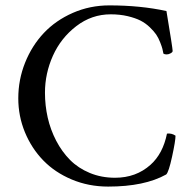

<svg xmlns="http://www.w3.org/2000/svg" viewBox="-20 -687 714 713"><path d="M47.9 -321.8Q47.9 -391.1 73.2 -454.3Q98.6 -517.6 142.8 -564.5Q187 -611.3 250.5 -639.2Q314 -667 386.2 -667Q501.5 -667 598.1 -646Q621.1 -507.8 621.1 -498Q621.6 -493.7 614 -489.3Q606.4 -484.9 599.1 -484.9Q591.3 -484.9 586.9 -487.8Q585 -498 583 -505.9Q581.1 -513.7 574.7 -530Q568.4 -546.4 560.1 -558.6Q551.8 -570.8 536.4 -585.7Q521 -600.6 502 -610.4Q482.9 -620.1 454.1 -627Q425.3 -633.8 391.1 -633.8Q320.3 -633.8 263.2 -589.8Q206.1 -545.9 176.5 -480Q147 -414.1 147 -342.8Q147 -295.4 157.2 -250.2Q167.5 -205.1 188.7 -164.3Q210 -123.5 240.2 -93Q270.5 -62.5 313.5 -44.7Q356.4 -26.9 407.2 -26.9Q485.4 -26.9 539.1 -75.2Q585 -116.2 600.1 -190.9Q617.7 -192.9 631.8 -183.1Q631.8 -164.1 619.1 -105.7Q606.4 -47.4 597.2 -39.1Q516.6 5.9 381.8 5.9Q309.1 5.9 246.3 -20.5Q183.6 -46.9 140.4 -91.6Q97.2 -136.2 72.5 -196Q47.9 -255.9 47.9 -321.8Z"/></svg>

Font: Crimson
Style: Roman
Weight: 400
Version: Version 0.8